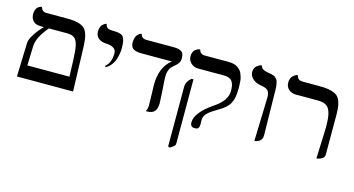

<svg xmlns="http://www.w3.org/2000/svg" viewBox="-83 -895 2670 1450"><g transform="rotate(15 1252.0 -170.0)"><path d="M330.1 -413.1H187Q147.5 -366.2 127.4 -326.2Q107.4 -286.1 106.9 -246.1L102.1 -101.1H431.2Q430.7 -113.8 429 -166Q427.2 -218.3 426.8 -231Q424.3 -307.1 415.3 -345Q406.2 -382.8 387 -397.9Q367.7 -413.1 330.1 -413.1ZM486.8 0H47.9L56.2 -263.2Q56.6 -291.5 84.2 -334Q111.8 -376.5 147.9 -413.1H120.1Q84 -413.1 64 -433.6Q43.9 -454.1 43.9 -486.8Q43.9 -505.9 49.3 -520.3Q54.7 -534.7 62 -541.3Q69.3 -547.9 76.9 -551.5Q84.5 -555.2 89.8 -555.7L95.2 -556.2Q104 -521 138.2 -521H293.9Q332 -521 358.9 -517.8Q385.7 -514.6 406.2 -506.1Q426.8 -497.6 439.2 -485.1Q451.7 -472.7 459.7 -451.4Q467.8 -430.2 471.2 -404.5Q474.6 -378.9 476.1 -340.8Z M676.8 -241.2 669.9 -250Q713.9 -283.2 713.9 -360.8Q713.9 -384.8 694.1 -398.7Q674.3 -412.6 638.7 -414.1Q596.7 -415.5 573.7 -434.3Q550.8 -453.1 550.8 -486.8Q550.8 -505.4 555.9 -519.8Q561 -534.2 568.4 -541.3Q575.7 -548.3 582.8 -552.7Q589.8 -557.1 595.2 -558.1L600.1 -559.1Q601.6 -548.3 606.4 -540.5Q611.3 -532.7 616.9 -529.1Q622.6 -525.4 632.8 -523.4Q643.1 -521.5 649.2 -521.2Q655.3 -521 667 -521Q721.7 -521 739.7 -499.8Q757.8 -478.5 757.8 -411.1Q757.8 -392.1 754.6 -371.3Q751.5 -350.6 743.7 -325Q735.8 -299.3 718.5 -276.9Q701.2 -254.4 676.8 -241.2Z M1130.4 -291Q1130.4 -258.3 1136.2 -188Q1141.6 -93.8 1141.6 -85Q1141.6 -41.5 1123.8 -20.3Q1106 1 1064.5 1H1055.2Q1067.4 -18.1 1067.4 -48.8Q1067.4 -85.4 1065.4 -141.1Q1063.5 -187 1063.5 -207Q1063.5 -346.2 1148.4 -412.1H917.5Q901.4 -412.1 889.9 -413.1Q878.4 -414.1 865.2 -417.7Q852.1 -421.4 844 -427.7Q835.9 -434.1 830.6 -445.8Q825.2 -457.5 825.2 -474.1Q825.2 -495.1 830.3 -511Q835.4 -526.9 842.8 -534.9Q850.1 -543 857.2 -547.9Q864.3 -552.7 869.6 -553.7L874.5 -555.2Q883.3 -520 920.4 -520H1129.4Q1149.4 -520 1162.6 -518.1Q1175.8 -516.1 1189 -510.3Q1202.1 -504.4 1208.7 -491.2Q1215.3 -478 1215.3 -458Q1215.3 -443.8 1212.2 -432.6Q1209 -421.4 1201.4 -411.9Q1193.8 -402.3 1189 -397.9Q1184.1 -393.6 1172.4 -383.8Q1158.7 -372.1 1151.4 -363.5Q1144 -355 1137.2 -335.9Q1130.4 -316.9 1130.4 -291Z M1479.5 -38.1Q1479.5 -26.9 1480.5 -19Q1480.5 -5.4 1479.7 1.5Q1479 8.3 1475.6 16.1Q1472.2 23.9 1464.4 26.9Q1456.5 29.8 1443.4 29.8Q1410.2 29.8 1410.2 -7.8Q1410.2 -84 1545.4 -175.8Q1552.7 -180.7 1553.2 -181.2Q1561.5 -186 1572.8 -195.8Q1584 -205.6 1599.9 -222.4Q1615.7 -239.3 1626.5 -262.7Q1637.2 -286.1 1637.2 -310.1Q1637.2 -321.8 1637 -329.6Q1636.7 -337.4 1635 -348.9Q1633.3 -360.4 1630.4 -368.4Q1627.4 -376.5 1621.6 -385.3Q1615.7 -394 1607.7 -399.4Q1599.6 -404.8 1587.4 -408.4Q1575.2 -412.1 1559.6 -412.1H1357.4Q1320.8 -412.1 1297.6 -433.8Q1274.4 -455.6 1274.4 -486.8Q1274.4 -505.4 1280.5 -519.3Q1286.6 -533.2 1295.2 -539.8Q1303.7 -546.4 1312 -550.3Q1320.3 -554.2 1326.2 -554.7L1332.5 -555.2Q1339.8 -520 1378.4 -520H1563.5Q1585.9 -520 1604.2 -515.6Q1622.6 -511.2 1635 -502.2Q1647.5 -493.2 1657 -483.2Q1666.5 -473.1 1672.1 -458Q1677.7 -442.9 1681.4 -430.9Q1685.1 -418.9 1686.3 -400.9Q1687.5 -382.8 1688 -372.1Q1688.5 -361.3 1688.5 -344.2Q1688.5 -323.2 1686.8 -305.4Q1685.1 -287.6 1682.4 -273.7Q1679.7 -259.8 1674.3 -246.8Q1668.9 -233.9 1664.3 -224.9Q1659.7 -215.8 1650.6 -206.1Q1641.6 -196.3 1635.5 -190.2Q1629.4 -184.1 1617.2 -175.5Q1605 -167 1597.2 -162.1Q1589.4 -157.2 1574.2 -147.9Q1547.4 -131.3 1534.2 -122.6Q1521 -113.8 1506.1 -99.9Q1491.2 -85.9 1485.4 -71.5Q1479.5 -57.1 1479.5 -38.1ZM1301.3 220.2 1287.6 214.8V-251Q1287.6 -292 1326.2 -324.2H1341.3V183.1Q1341.3 196.3 1301.3 220.2Z M1905.8 5.9 1916 -335.9Q1916 -376.5 1899.2 -391.6Q1882.3 -406.7 1841.8 -412.1Q1803.2 -418.9 1779.1 -441.4Q1754.9 -463.9 1754.9 -494.1Q1754.9 -509.8 1761 -522.5Q1767.1 -535.2 1775.4 -541.7Q1783.7 -548.3 1792.2 -553Q1800.8 -557.6 1807.1 -558.6L1813 -560.1Q1814.9 -549.3 1821 -541.5Q1827.1 -533.7 1837.6 -529.3Q1848.1 -524.9 1854.5 -522.9Q1860.8 -521 1872.1 -519Q1886.7 -516.6 1894.8 -514.9Q1902.8 -513.2 1913.8 -509.8Q1924.8 -506.3 1930.4 -501.5Q1936 -496.6 1942.6 -488.5Q1949.2 -480.5 1952.4 -469.2Q1955.6 -458 1957.8 -442.1Q1960 -426.3 1960 -405.8Q1960.4 -370.6 1962.9 -227.8Q1965.3 -85 1965.8 -51.8Q1965.8 -36.6 1959.7 -25.4Q1953.6 -14.2 1945.6 -8.5Q1937.5 -2.9 1928 0.7Q1918.5 4.4 1913.3 5.1Q1908.2 5.9 1905.8 5.9Z M2392.6 12.2 2401.9 -234.9Q2401.9 -252 2399.4 -296.9Q2393.6 -360.4 2369.4 -386.7Q2345.2 -413.1 2293.5 -413.1H2118.7Q2084.5 -413.1 2061.5 -433.1Q2038.6 -453.1 2038.6 -486.8Q2038.6 -504.4 2044.2 -518.3Q2049.8 -532.2 2058.1 -539.6Q2066.4 -546.9 2074.5 -551.8Q2082.5 -556.6 2087.9 -557.6L2093.8 -559.1Q2102.1 -530.3 2120.6 -523.9Q2138.2 -521 2143.6 -521H2265.6Q2312 -521 2342.5 -516.4Q2373 -511.7 2395.8 -500.5Q2418.5 -489.3 2430.4 -468.5Q2442.4 -447.8 2448 -418.2Q2453.6 -388.7 2453.6 -344.2V-34.2Q2453.6 -22 2447.3 -12.9Q2440.9 -3.9 2431.9 0.7Q2422.9 5.4 2414.1 8.3Q2405.3 11.2 2398.9 11.7Z"/></g></svg>

Font: Common Serif News
Style: Regular
Weight: 450
Designer: Philipp H. Poll, Khaled Hosny
Foundry: Stefan Peev, Context Ltd.
Version: Version 1.026